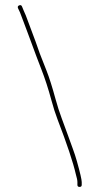

<svg xmlns="http://www.w3.org/2000/svg" viewBox="-20 -700 391 756"><path d="M293.3 36C287.7 36 284.8 33.3 284.8 28V17C284.8 10.3 282.8 0.3 278.8 -13C268.1 -60.3 243.9 -132.8 206.3 -230.5C198 -252.2 190.2 -276.7 182.8 -304C170.6 -349.5 156.9 -391.5 141.8 -430C130.4 -459 117.7 -492.7 103.8 -531C98.5 -545.7 93.2 -560 87.8 -574C82.5 -588 77.5 -601.3 72.8 -614C68.2 -626.7 63.5 -639 58.8 -651L50.8 -668C48.8 -673.3 50.5 -677 55.8 -679C61.2 -681 64.8 -679.3 66.8 -674L73.8 -657C79.2 -645.7 84.2 -633.3 88.8 -620C93.5 -606.7 99.6 -590.3 107.2 -570.8C114.8 -551.3 124.7 -524 136.8 -489C143.5 -471.7 152.2 -449.4 163.1 -422.1C173.9 -394.9 185.8 -357.3 198.8 -309.5C206.2 -282.5 214 -258 222.3 -236C230.6 -214 238.5 -192.7 245.8 -172C253.1 -151.3 260 -132.5 266.3 -115.5C272.6 -98.5 278.1 -81.7 282.8 -65C295.5 -19.8 301.8 7.6 301.8 17V28C301.8 33.3 299 36 293.3 36Z"/></svg>

Font: Proton
Style: Bk
Weight: 500
Version: Version 1.017